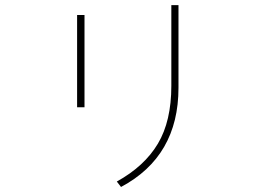

<svg xmlns="http://www.w3.org/2000/svg" viewBox="-20 -703 1040 760"><path d="M285.2 -278.3V-643.6H314.5V-278.3ZM442.4 15.6Q551.8 -44.9 605 -134.3Q658.2 -223.6 658.2 -363.3V-682.6H686.5V-355.5Q686.5 -84 459 37.1Z"/></svg>

Font: Gothic A1 Thin
Style: Regular
Weight: 250
Designer: HanYang I&C Co.,Ltd.
Foundry: HanYang I&C Co.,Ltd.
Version: Version 2.50